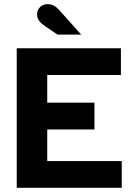

<svg xmlns="http://www.w3.org/2000/svg" viewBox="-20 -899 637 919"><path d="M60.1 0V-668H558.7V-539.9H206.1V-407.6H432.1V-279.4H206.1V-128.1H562.7V0ZM255.3 -733.4 195 -774.1Q171.8 -790.8 164.6 -803.4Q157.4 -816 157.4 -829.6Q157.4 -850.5 171.6 -864.9Q185.8 -879.2 208.2 -879.2Q223.1 -879.2 237.2 -872.2Q251.2 -865.2 265.4 -848.6L368.6 -733.4Z"/></svg>

Font: Atkinson Hyperlegible Next
Style: Regular
Weight: 400
Designer: Elliott Scott, Megan Eiswerth, Linus Boman, Theodore Petrosky, Letters from Sweden
Foundry: Applied Design Works, Letters from Sweden
Version: Version 2.001